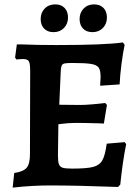

<svg xmlns="http://www.w3.org/2000/svg" viewBox="-20 -848 636 878"><path d="M557 -189Q541 -111 530 -4L520 7Q329 0 209 0Q125 0 38 10L45 -57Q87 -63 102 -81Q117 -99 117 -143L118 -524Q118 -557 112 -567.5Q106 -578 86 -578Q73 -578 55 -576L49 -585L57 -645H77Q148 -642 238 -642Q461 -642 542 -654L550 -643Q542 -606 535.5 -555Q529 -504 527 -462L438 -456L440 -496Q440 -526 431.5 -538.5Q423 -551 397.5 -555.5Q372 -560 312 -560Q286 -560 276 -558Q266 -556 262.5 -549Q259 -542 258 -526L251 -369L345 -368Q366 -368 397.5 -370.5Q429 -373 461 -377L469 -368L455 -283Q442 -283 435 -284Q365 -286 324 -286Q293 -286 247 -280L245 -137Q245 -109 249.5 -97Q254 -85 266.5 -81Q279 -77 310 -77Q376 -77 405.5 -84.5Q435 -92 448 -115Q461 -138 468 -191L550 -198ZM166 -761Q166 -790 184.5 -809Q203 -828 233 -828Q260 -828 275.5 -811.5Q291 -795 291 -768Q291 -739 272.5 -720Q254 -701 225 -701Q197 -701 181.5 -717.5Q166 -734 166 -761ZM344 -761Q344 -790 362.5 -809Q381 -828 410 -828Q438 -828 453.5 -811.5Q469 -795 469 -768Q469 -739 450.5 -720Q432 -701 403 -701Q375 -701 359.5 -717.5Q344 -734 344 -761Z"/></svg>

Font: Alegreya
Style: Bold
Weight: 700
Designer: Juan Pablo del Peral
Foundry: Huerta Tipografica
Version: Version 2.008; ttfautohint (v1.8)